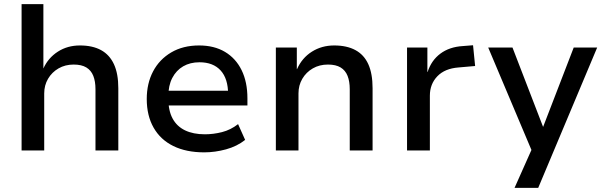

<svg xmlns="http://www.w3.org/2000/svg" viewBox="-20 -725 2909 925"><path d="M84 0V-705H189V-395Q212 -446 258.5 -476Q305 -506 365 -506Q426 -506 467 -483.5Q508 -461 529 -415.5Q550 -370 550 -300V0H440V-295Q440 -333 429.5 -359.5Q419 -386 396 -400Q373 -414 335 -414Q294 -414 262 -395.5Q230 -377 211.5 -345.5Q193 -314 193 -275V0Z M964 9Q877 9 815 -21.5Q753 -52 720 -110Q687 -168 687 -248Q687 -323 717.5 -381Q748 -439 805 -472.5Q862 -506 939 -506Q1012 -506 1064 -475Q1116 -444 1144 -387Q1172 -330 1172 -251V-217H772V-288H1097L1079 -270Q1079 -346 1043 -385.5Q1007 -425 941 -425Q896 -425 862.5 -405.5Q829 -386 810 -349.5Q791 -313 791 -261V-250Q791 -192 811.5 -154Q832 -116 871.5 -97Q911 -78 967 -78Q1008 -78 1049.5 -88.5Q1091 -99 1127 -127L1161 -51Q1122 -20 1069 -5.5Q1016 9 964 9Z M1309 0V-496H1410V-392H1411Q1435 -446 1482.5 -476Q1530 -506 1590 -506Q1651 -506 1692.5 -483.5Q1734 -461 1754.5 -415.5Q1775 -370 1775 -300V0H1665V-295Q1665 -333 1654.5 -359.5Q1644 -386 1621 -400Q1598 -414 1560 -414Q1519 -414 1487 -395.5Q1455 -377 1436.5 -345.5Q1418 -314 1418 -275V0Z M1941 0V-496H2039V-378H2040Q2058 -434 2101.5 -466.5Q2145 -499 2209 -503L2259 -507L2269 -407L2189 -400Q2123 -395 2087 -357.5Q2051 -320 2051 -264V0Z M2459 180 2557 -40V37L2332 -496H2449L2599 -107H2594L2744 -496H2857L2573 180Z"/></svg>

Font: Nunito Sans 8pt SemiBold
Style: Regular
Weight: 600
Version: Version 3.101;gftools[0.9.27]